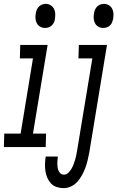

<svg xmlns="http://www.w3.org/2000/svg" viewBox="-60 -763 609 996"><path d="M174 -618Q160 -618 148.5 -624.5Q137 -631 131 -642.5Q125 -654 124 -667.5Q123 -681 126 -695Q127 -704 131 -713Q135 -722 142 -729Q149 -736 158.5 -739.5Q168 -743 177 -743Q191 -743 202.5 -736Q214 -729 220 -717.5Q226 -706 226.5 -692.5Q227 -679 225 -665Q224 -656 220 -647Q216 -638 208.5 -631Q201 -624 192 -621Q183 -618 174 -618ZM-40 0 -38 -70H47L111 -460H43L45 -530H187L111 -70H179L177 0ZM475 -618Q462 -618 450.5 -624.5Q439 -631 433 -642.5Q427 -654 426 -667.5Q425 -681 428 -695Q429 -704 433 -713Q437 -722 444 -729Q451 -736 460.5 -739.5Q470 -743 479 -743Q493 -743 504.5 -736Q516 -729 522 -717.5Q528 -706 528.5 -692.5Q529 -679 527 -665Q525 -656 521.5 -647Q518 -638 510.5 -631Q503 -624 494 -621Q485 -618 475 -618ZM270 213Q251 213 233.5 207Q216 201 204 188Q192 175 185 158.5Q178 142 175.5 124Q173 106 173.5 87Q174 68 177 49H240Q238 63 237.5 77.5Q237 92 239 106Q241 120 249 131.5Q257 143 272 143Q284 143 294 133.5Q304 124 310.5 113Q317 102 321.5 90Q326 78 329.5 66.5Q333 55 335.5 42.5Q338 30 340 18L419 -460H347L349 -530H495L403 29Q399 49 394.5 68.5Q390 88 383 107Q376 126 366 144.5Q356 163 342 179Q328 195 308.5 204Q289 213 270 213Z"/></svg>

Font: Iosevka Slab Oblique
Style: Regular
Weight: 400
Italic angle: -9°
Monospace: yes
Designer: Belleve Invis
Foundry: Belleve Invis
Version: Version 11.1.1; ttfautohint (v1.8.3)